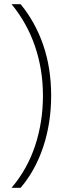

<svg xmlns="http://www.w3.org/2000/svg" viewBox="-20 -978 304 912"><path d="M223 -524Q223 -394 185.5 -281Q148 -168 78 -86H35Q111 -176 147.5 -288Q184 -400 184 -524Q184 -647 146.5 -757.5Q109 -868 35 -958H78Q148 -873 185.5 -763.5Q223 -654 223 -524Z"/></svg>

Font: Noto Sans Khmer UI Condensed ExtraLight
Style: Regular
Weight: 200
Width: 3
Designer: Danh Hong and the Monotype Design Team
Foundry: Monotype Imaging Inc.
Version: Version 2.002; ttfautohint (v1.8.4.7-5d5b)